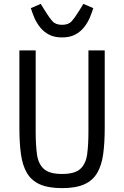

<svg xmlns="http://www.w3.org/2000/svg" viewBox="-20 -958 640 990"><path d="M164 -698V-279Q164 -212 170.5 -163Q177 -114 205.5 -87.5Q234 -61 300 -61Q366 -61 394.5 -87.5Q423 -114 429.5 -163Q436 -212 436 -279V-698H520V-299Q520 -221 512 -163Q504 -105 481 -66Q458 -27 414.5 -7.5Q371 12 300 12Q229 12 185.5 -7.5Q142 -27 119 -66Q96 -105 88 -163Q80 -221 80 -299V-698ZM300 -765Q260 -765 232.5 -779.5Q205 -794 186.5 -817.5Q168 -841 157 -867Q146 -893 139 -916L190 -938L211 -904Q234 -867 250.5 -848.5Q267 -830 300 -830Q333 -830 349.5 -848.5Q366 -867 389 -904L410 -938L461 -916Q454 -893 443 -867Q432 -841 413.5 -817.5Q395 -794 367.5 -779.5Q340 -765 300 -765Z"/></svg>

Font: Lilex
Style: Regular
Weight: 400
Monospace: yes
Designer: Mike Abbink, Paul van der Laan, Pieter van Rosmalen, Mikhael Khrustik
Foundry: Mikhael Khrustik
Version: Version 2.510